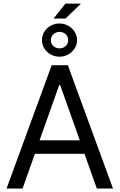

<svg xmlns="http://www.w3.org/2000/svg" viewBox="-20 -1081 686 1101"><path d="M17.6 0 276.4 -707H369.1L627.9 0H535.2L464.4 -199.2H180.2L109.4 0ZM437.5 -276.4 325.2 -592.8H319.3L207 -276.4ZM355.5 -1060.5H444.3L355.5 -974.6H287.1ZM220.7 -850.6Q220.7 -877 234.1 -898.9Q247.6 -920.9 270.8 -933.6Q293.9 -946.3 321.3 -946.3Q348.1 -946.3 371.3 -933.3Q394.5 -920.4 408.2 -898.4Q421.9 -876.5 421.9 -850.6Q421.9 -825.2 408.2 -803.5Q394.5 -781.7 371.3 -768.8Q348.1 -755.9 321.3 -755.9Q293.9 -755.9 270.8 -768.8Q247.6 -781.7 234.1 -803.5Q220.7 -825.2 220.7 -850.6ZM371.1 -850.6Q371.1 -870.6 357.2 -884.3Q343.3 -897.9 321.3 -898.4Q300.3 -897.9 285.9 -884.3Q271.5 -870.6 271.5 -850.6Q271.5 -830.6 285.6 -817.1Q299.8 -803.7 321.3 -803.7Q342.8 -803.7 356.9 -817.1Q371.1 -830.6 371.1 -850.6Z"/></svg>

Font: Pretendard
Style: Regular
Weight: 400
Designer: Base glyphs from Inter by Rasmus Andersson; Hangeul glyphs from Noto Sans CJK(Source Han Sans) by Jang Soo-young and Kan
Foundry: Kil Hyung-jin
Version: Version 1.309